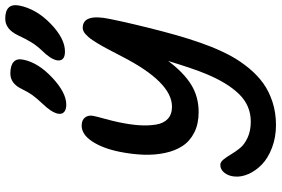

<svg xmlns="http://www.w3.org/2000/svg" viewBox="-186 -852 1047 714"><g transform="rotate(-90 337.0 -495.5)"><path d="M502 -776.9Q482.4 -776.9 474.6 -784.9Q466.8 -793 469.2 -807.1Q474.1 -831.1 505.9 -862.8Q524.4 -882.8 536.1 -901.9Q547.9 -920.9 563 -953.1Q585.4 -999 624 -999Q682.6 -999 672.9 -946.8Q660.2 -883.3 605.2 -830.1Q550.3 -776.9 502 -776.9ZM304.2 -772Q285.6 -772 276.6 -780.5Q267.6 -789.1 271 -804.2Q276.4 -828.1 309.1 -861.8Q329.6 -883.8 340.1 -898.4Q350.6 -913.1 361.8 -936Q382.3 -980 419.9 -980Q450.2 -980 463.6 -967.5Q477.1 -955.1 471.2 -930.2Q460 -876 404.5 -824Q349.1 -772 304.2 -772ZM229 7.8Q182.6 7.8 143.8 -7.1Q105 -22 81.5 -44.9Q58.1 -67.9 46.4 -94.5Q34.7 -121.1 37.1 -146Q38.6 -167.5 50.5 -183.3Q62.5 -199.2 80.1 -199.2Q90.8 -199.2 100.3 -187.5Q109.9 -175.8 119.6 -159.2Q129.4 -142.6 142.8 -126Q156.2 -109.4 181.6 -97.7Q207 -85.9 241.2 -85.9Q300.8 -85.9 343.3 -129.2Q385.7 -172.4 418.9 -252.9Q437 -295.9 466.8 -393.1Q423.3 -335 378.4 -307.4Q333.5 -279.8 276.9 -279.8Q232.9 -279.8 200.9 -295.9Q168.9 -312 150.9 -339.4Q132.8 -366.7 124.8 -404.5Q116.7 -442.4 118.2 -484.4Q119.6 -526.4 128.9 -573.2Q141.6 -636.2 167.5 -675.5Q193.4 -714.8 226.1 -714.8Q247.6 -714.8 257.1 -701.7Q266.6 -688.5 262.2 -669.9Q260.3 -659.7 251.7 -628.7Q243.2 -597.7 238.8 -576.2Q230 -534.2 227.8 -501.2Q225.6 -468.3 230 -439.5Q234.4 -410.6 251.2 -394.8Q268.1 -378.9 296.9 -378.9Q388.2 -378.9 483.9 -565.9Q488.3 -574.2 496.3 -589.6Q504.4 -605 508.8 -613.5Q513.2 -622.1 520.5 -635.3Q527.8 -648.4 532.7 -656.2Q537.6 -664.1 544.2 -674.1Q550.8 -684.1 555.9 -689.7Q561 -695.3 566.9 -700.7Q572.8 -706.1 578.6 -708.5Q584.5 -710.9 589.8 -710.9Q644 -710.9 623 -609.9Q606 -526.4 577.4 -416.5Q548.8 -306.6 519 -231.9Q502.4 -190.9 483.9 -157.2Q465.3 -123.5 439.2 -92Q413.1 -60.5 383.1 -39.1Q353 -17.6 313.5 -4.9Q273.9 7.8 229 7.8Z"/></g></svg>

Font: Shantell Sans Normal
Style: Italic
Weight: 500
Italic angle: -11.31°
Designer: Stephen Nixon, Anya Danilova, Shantell Martin
Foundry: Arrow Type
Version: Version 1.006;[559af2be0]